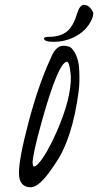

<svg xmlns="http://www.w3.org/2000/svg" viewBox="-20 -751 404 791"><path d="M269.5 -635.3Q285.6 -656.2 295.9 -690.4Q308.1 -731 325 -731Q341.8 -731 353 -717Q364.3 -703.1 364.3 -694.6Q364.3 -686 359.4 -673.8Q337.9 -623 281.7 -596.2Q244.1 -578.6 202.9 -578.6Q161.6 -578.6 161.1 -592.8Q162.1 -599.1 179.7 -599.1Q241.7 -599.1 269.5 -635.3ZM106.9 20.5Q58.1 20.5 58.1 -38.6Q58.1 -97.7 97.4 -246.6Q136.7 -395.5 184.6 -501.5Q194.3 -522.5 195.8 -526.4Q214.4 -562.5 241.2 -562.5Q268.1 -562.5 278.3 -548.3Q303.2 -518.6 306.2 -465.3Q309.1 -412.1 304.2 -376Q278.3 -178.2 208.5 -78.1L198.7 -63.5Q142.6 20.5 106.9 20.5ZM270.5 -451.2Q265.1 -497.1 255.9 -496.6Q220.2 -494.6 151.9 -250Q114.3 -114.7 114.3 -79.1Q114.7 -78.1 115.5 -71.5Q116.2 -64.9 121.1 -64.9Q127.4 -65.4 139.6 -78.6Q173.3 -117.2 212.9 -207Q272 -340.3 272 -432.6Q272 -439.9 270.5 -451.2Z"/></svg>

Font: Kristi
Style: Regular
Weight: 400
Italic angle: -15°
Version: Version 1.004